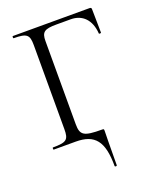

<svg xmlns="http://www.w3.org/2000/svg" viewBox="-150 -714 812 994"><g transform="rotate(-20 256.5 -217.0)"><path d="M308 187C308 193 320 193 320 187C320 52 322 28 322 0C322 -11 322 -12 311 -12C211 -12 193 -24 193 -85V-543C193 -592 209 -604 275 -604H354C418 -604 461 -562 466 -485C466 -482 478 -482 478 -486L476 -616C476 -622 473 -625 466 -625H43C40 -625 40 -613 43 -613C116 -613 129 -601 129 -544V-81C129 -23 117 -12 41 -12C38 -12 38 0 41 0H162C267 0 308 51 308 187Z"/></g></svg>

Font: Cormorant Garamond
Style: Regular
Weight: 400
Designer: Christian Thalmann (Catharsis Fonts)
Foundry: Catharsis Fonts
Version: Version 4.002;Glyphs 3.4 (3410)